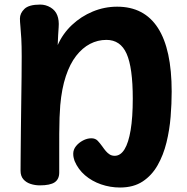

<svg xmlns="http://www.w3.org/2000/svg" viewBox="-20 -804 819 839"><path d="M504.4 15.4Q461.7 15.4 421.6 1.6Q381.6 -12.2 351.5 -38.1Q321.4 -63.9 305.9 -100.6Q304.1 -105.6 302.1 -113.7Q300 -121.9 300 -132.1Q300 -150.4 312.1 -165.4Q324.1 -180.3 342.4 -190Q360.7 -199.7 379.2 -199.7Q396.8 -199.7 407.1 -188.7Q417.3 -177.8 427.1 -164.1Q434.9 -152.7 442.7 -143.6Q450.6 -134.4 459.7 -128.8Q468.8 -123.2 481.4 -123.2Q506.7 -123.2 524.2 -151.7Q541.7 -180.2 550.9 -235.7Q560.2 -291.1 560.2 -373.1Q560.2 -508.6 533.3 -569.1Q506.4 -629.7 445.1 -629.7Q407 -629.7 373.4 -612.2Q339.9 -594.7 312.7 -559.8Q285.6 -525 267.7 -471.2Q249.8 -417.4 243.3 -344.1Q241.4 -321.8 240.2 -290.1Q239 -258.4 238.9 -220Q238.8 -181.6 238.8 -138.6Q238.8 -95.6 238.8 -50Q238.8 -20.9 218.9 -7.4Q199 6 153.9 6Q133.1 6 113.7 -0.3Q94.2 -6.6 82 -20.7Q69.8 -34.9 69.8 -58Q69.8 -82.9 70.3 -129.9Q70.8 -177 71.3 -235.4Q71.8 -293.9 72.8 -354.8Q73.8 -415.7 74.3 -468.8Q74.8 -522 74.8 -558Q74.8 -603.9 73.1 -635.4Q71.3 -667 69.2 -688.3Q67.1 -709.7 67.1 -722.8Q67.1 -746 86.7 -765Q106.3 -784 155.7 -784Q180.1 -784 201.3 -771.2Q222.4 -758.3 230.3 -737Q238.8 -715.7 236.3 -684.4Q233.8 -653.2 232.2 -607Q254.2 -657 294.2 -694.7Q334.2 -732.4 385.3 -753.6Q436.4 -774.8 492 -774.8Q610.2 -774.8 670.2 -681.7Q730.2 -588.6 730.2 -403.6Q730.2 -351.4 725.6 -294Q721 -236.6 707.5 -181.4Q694 -126.3 668.7 -81.9Q643.4 -37.4 603.4 -11Q563.3 15.4 504.4 15.4Z"/></svg>

Font: Playpen Sans Thai
Style: Regular
Weight: 400
Designer: Sirin Gunkloy, Laura Meseguer, Veronika Burian, José Scaglione
Foundry: TypeTogether
Version: Version 2.000